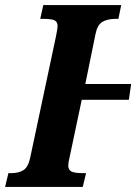

<svg xmlns="http://www.w3.org/2000/svg" viewBox="-40 -734 540 754"><path d="M-7 -54H3Q33 -54 51.5 -65.5Q70 -77 78 -112L180 -592Q182 -602 184 -614Q186 -626 186 -632Q186 -648 174.5 -654Q163 -660 128 -660H118L130 -714H436L425 -660H414Q382 -660 362 -648Q342 -636 335 -600L295 -404H475L466 -342H281L233 -115Q228 -95 228 -84Q228 -67 240.5 -60.5Q253 -54 287 -54H298L285 0H-20Z"/></svg>

Font: Noto Serif CondExtraBold
Style: Italic
Weight: 800
Width: 3
Italic angle: -12°
Designer: Monotype Design Team
Foundry: Monotype Imaging Inc.
Version: Version 1.001